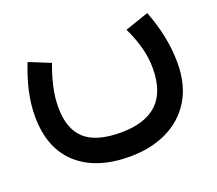

<svg xmlns="http://www.w3.org/2000/svg" viewBox="-96 -444 898 795"><g transform="rotate(-20 353.5 -47.0)"><path d="M517.1 -278.8 621.1 -314.5Q668.5 -193.4 668.5 -78.1Q668.5 19 627.4 85.4Q586.4 151.9 514.9 185.8Q443.4 219.7 352.1 219.7Q204.1 219.7 121.1 144.5Q38.1 69.3 38.1 -71.3Q38.1 -126 51 -182.1Q64 -238.3 86.4 -293.5L180.2 -255.4Q162.6 -209.5 152.1 -163.1Q141.6 -116.7 141.6 -73.7Q141.6 21.5 191.7 67.4Q241.7 113.3 350.6 113.3Q456.1 113.3 510.3 63Q564.5 12.7 564.9 -92.8Q564.9 -139.2 552 -186.3Q539.1 -233.4 517.1 -278.8Z"/></g></svg>

Font: Vazir Medium UI
Style: Medium-UI
Weight: 500
Designer: Saber Rastikerdar
Foundry: Saber Rastikerdar
Version: Version 30.0.0